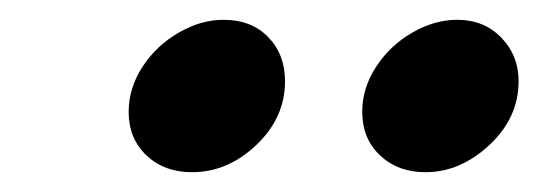

<svg xmlns="http://www.w3.org/2000/svg" viewBox="-20 -744 544 194"><path d="M110 -631Q110 -655 124 -676.5Q138 -698 160.5 -711Q183 -724 206 -724Q234 -724 251 -706.5Q268 -689 268 -662Q268 -625 239 -597.5Q210 -570 174 -570Q146 -570 128 -587Q110 -604 110 -631ZM346 -631Q346 -655 360 -676.5Q374 -698 396.5 -711Q419 -724 442 -724Q469 -724 486.5 -706Q504 -688 504 -662Q504 -625 474.5 -597.5Q445 -570 410 -570Q382 -570 364 -587Q346 -604 346 -631Z"/></svg>

Font: Prompt
Style: Bold Italic
Weight: 700
Italic angle: -12°
Designer: Katatrad Team
Foundry: CadsonDemak
Version: Version 1.001